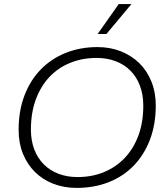

<svg xmlns="http://www.w3.org/2000/svg" viewBox="-20 -908 820 938"><path d="M355 10Q293 10 241 -10Q189 -30 151 -67.5Q113 -105 92 -157Q71 -209 71 -274Q71 -367 99.5 -441.5Q128 -516 179 -568.5Q230 -621 301 -649.5Q372 -678 456 -678Q518 -678 570 -657.5Q622 -637 660 -600Q698 -563 719.5 -510Q741 -457 741 -393Q741 -300 712.5 -225.5Q684 -151 633 -98.5Q582 -46 511 -18Q440 10 355 10ZM359 -43Q429 -43 487.5 -67Q546 -91 589 -136Q632 -181 656 -245.5Q680 -310 680 -392Q680 -446 663.5 -489.5Q647 -533 617 -563Q587 -593 545 -609Q503 -625 452 -625Q382 -625 323 -601Q264 -577 221.5 -532Q179 -487 155 -422Q131 -357 131 -275Q131 -221 147.5 -178Q164 -135 194 -105Q224 -75 266 -59Q308 -43 359 -43ZM457 -742 560 -888H622L500 -742Z"/></svg>

Font: Celebes Light
Style: Italic
Weight: 300
Italic angle: -10°
Designer: Anugrah Pasau
Foundry: Lafontype
Version: Version 1.000; ttfautohint (v1.8.4)